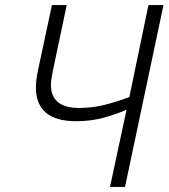

<svg xmlns="http://www.w3.org/2000/svg" viewBox="-20 -734 662 754"><path d="M412 0H471L622 -714H563L488 -353Q444 -336 394 -323Q344 -310 291 -310Q180 -310 180 -401Q180 -420 188 -458L242 -714H184L129 -457Q121 -417 121 -391Q121 -258 279 -258Q338 -258 388 -272Q438 -286 477 -303Z"/></svg>

Font: Noto Sans UI Light
Style: Italic
Weight: 300
Italic angle: -12°
Designer: Monotype Design Team
Foundry: Monotype Imaging Inc.
Version: Version 1.901